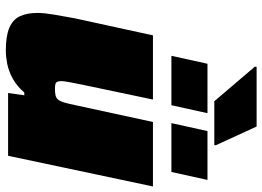

<svg xmlns="http://www.w3.org/2000/svg" viewBox="-144 -772 923 676"><g transform="rotate(90 318.0 -433.5)"><path d="M158 8Q106 8 77 -4.5Q48 -17 36.5 -42Q25 -67 25 -104Q25 -126 31 -162Q37 -198 44 -235L104 -510H330L277 -258Q273 -238 269 -217Q265 -196 265 -188Q265 -178 267.5 -173Q270 -168 276 -166.5Q282 -165 291 -165Q306 -165 315 -167Q324 -169 330 -176Q336 -183 340.5 -198Q345 -213 350 -238L409 -510H636L528 0H307L315 -57H305Q283 -31 256.5 -16.5Q230 -2 204.5 3Q179 8 158 8ZM413 -575 441 -702H613L585 -575ZM176 -575 204 -702H378L350 -575ZM336 -726 214 -869 215 -875H425L491 -731L490 -726Z"/></g></svg>

Font: Saira SemiExpanded Black
Style: Italic
Weight: 900
Width: 6
Italic angle: -12°
Designer: Hector Gatti with collaboration of the Omnibus-Type team
Foundry: Omnibus-Type
Version: Version 1.101